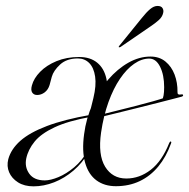

<svg xmlns="http://www.w3.org/2000/svg" viewBox="-20 -634 651 662"><path d="M270 -171.5Q277 -226 299 -274.2Q321 -322.5 353 -359.5Q385 -396.5 422.5 -417.8Q460 -439 499 -439Q529.5 -439 550.5 -421.8Q571.5 -404.5 582 -376.8Q592.5 -349 592 -316.5Q591.5 -311 594.8 -309Q598 -307 605 -308.5Q608 -309 609.5 -308.5Q611 -308 611 -306Q612 -304.5 610.8 -303.2Q609.5 -302 607.5 -301Q603.5 -300 580 -293.8Q556.5 -287.5 522.5 -279Q488.5 -270.5 451.5 -261.2Q414.5 -252 382 -244Q349.5 -236 329 -231Q308.5 -226 308.5 -226L308 -234Q308 -234 328.8 -239Q349.5 -244 381.2 -252Q413 -260 446.8 -268.5Q480.5 -277 507.8 -284.8Q535 -292.5 546 -296.5L539 -288.5Q542 -295 544 -305.2Q546 -315.5 546 -333.5Q546 -375.5 532 -403.8Q518 -432 494.5 -432Q468.5 -432 442.5 -414Q416.5 -396 393.8 -362.5Q371 -329 354 -282Q337 -235 328.5 -177Q317.5 -100 342.5 -59.2Q367.5 -18.5 415.5 -18.5Q461 -18.5 499.8 -48.5Q538.5 -78.5 563.5 -141Q565 -143.5 566 -145Q567 -146.5 568.5 -146Q570 -146 570.5 -144.2Q571 -142.5 569.5 -139Q553 -93 525.8 -60Q498.5 -27 461.8 -9.5Q425 8 379.5 8Q340 8 312.5 -12.2Q285 -32.5 273.5 -72.8Q262 -113 270 -171.5ZM90 -339.5Q96.5 -364 118.5 -386.5Q140.5 -409 175 -423.2Q209.5 -437.5 253 -437.5Q291 -437.5 315 -418Q339 -398.5 346.8 -362.8Q354.5 -327 344.5 -279L291 -251.5L302 -296Q312.5 -339.5 308 -370Q303.5 -400.5 287.8 -416.5Q272 -432.5 248.5 -432.5Q210 -432.5 187.2 -411.5Q164.5 -390.5 158.5 -369L151 -341Q146 -324.5 134 -315.5Q122 -306.5 108 -306.5Q96.5 -306.5 91 -315Q85.5 -323.5 90 -339.5ZM8.5 -85Q18 -120 50.2 -148.5Q82.5 -177 141.8 -199.5Q201 -222 292 -238L294.5 -231.5Q215 -217 168.5 -195.2Q122 -173.5 99.5 -146Q77 -118.5 70.5 -87.5Q64.5 -58 81 -35Q97.5 -12 134.5 -12Q154 -12 181.2 -23.2Q208.5 -34.5 235.8 -57.2Q263 -80 283 -115L286 -110Q264.5 -72.5 233.5 -46Q202.5 -19.5 166.8 -5.5Q131 8.5 95.5 8.5Q64 8.5 42.2 -5.2Q20.5 -19 11.5 -40Q2.5 -61 8.5 -85ZM469 -572Q484.5 -591.5 497.5 -602.5Q510.5 -613.5 523 -613.5Q536 -613.5 540.5 -605.8Q545 -598 542.5 -589Q539.5 -575.5 527.5 -564.8Q515.5 -554 499 -543L395.5 -472Q394 -471.5 392.2 -471Q390.5 -470.5 389.5 -471.5Q389 -472.5 389.8 -473.8Q390.5 -475 392 -477Z"/></svg>

Font: Fraunces 120pt Light
Style: Italic
Weight: 300
Italic angle: -16°
Version: Version 1.000;[b76b70a41]